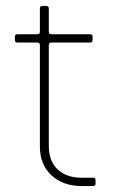

<svg xmlns="http://www.w3.org/2000/svg" viewBox="-20 -625 386 645"><path d="M105 -482H39Q30 -482 30 -490V-502Q30 -510 39 -510H105Q114 -510 114 -518V-596Q114 -605 122 -605H136Q144 -605 144 -596V-518Q144 -510 153 -510H282Q291 -510 291 -502V-490Q291 -482 282 -482H153Q144 -482 144 -474V-134Q144 -84 173.5 -56Q203 -28 254 -28H292Q301 -28 301 -20V-8Q301 0 292 0H254Q192 0 153 -36Q114 -72 114 -133V-474Q114 -482 105 -482Z"/></svg>

Font: Rajdhani Light
Style: Regular
Weight: 300
Designer: Satya Rajpurohit, Jyotish Sonowal
Foundry: Indian Type Foundry
Version: Version 1.201;PS 1.0;hotconv 1.0.78;makeotf.lib2.5.61930; tt